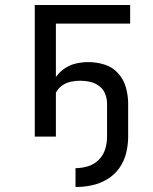

<svg xmlns="http://www.w3.org/2000/svg" viewBox="-20 -550 616 773"><path d="M284 203Q317 203 350 196Q383 189 412 171.5Q441 154 460.5 126.5Q480 99 488 66Q496 33 496 0V-132Q496 -165 487 -197.5Q478 -230 455.5 -255Q433 -280 401 -290Q369 -300 336 -300Q311 -300 286.5 -294.5Q262 -289 241 -275Q220 -261 205 -240V-455H504V-530H120V0H205V-177Q214 -194 230 -205.5Q246 -217 265 -221Q284 -225 303 -225Q323 -225 343 -220.5Q363 -216 379.5 -203.5Q396 -191 403.5 -172Q411 -153 411 -132V0Q411 26 403.5 50.5Q396 75 377.5 93.5Q359 112 334 119.5Q309 127 284 127Z"/></svg>

Font: Iosevka Sparkle
Style: Regular
Weight: 400
Designer: Belleve Invis
Foundry: Belleve Invis
Version: Version 4.5.0; ttfautohint (v1.8.3)